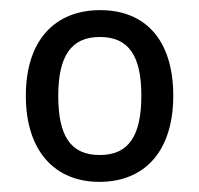

<svg xmlns="http://www.w3.org/2000/svg" viewBox="-20 -742 393 379"><path d="M322 -553C322 -664 266 -722 178 -722C87 -722 31 -661 31 -553C31 -443 89 -383 176 -383C267 -383 322 -445 322 -553ZM95 -553C95 -632 121 -669 177 -669C234 -669 259 -632 259 -553C259 -474 234 -436 177 -436C119 -436 95 -474 95 -553Z"/></svg>

Font: Noto Sans Malayalam SemiCondensed
Style: Regular
Weight: 400
Width: 4
Designer: Jelle Bosma - Monotype Design Team
Foundry: Monotype Imaging Inc.
Version: Version 2.104